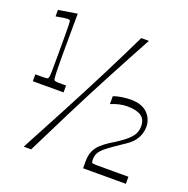

<svg xmlns="http://www.w3.org/2000/svg" viewBox="-126 -825 925 945"><g transform="rotate(20 336.5 -353.0)"><path d="M29 -318V-354Q38 -354 45.5 -354Q53 -354 58 -354Q80 -354 86 -355Q92 -356 94 -357Q97 -360 98.5 -367.5Q100 -375 100.5 -400.5Q101 -426 101 -480Q101 -545 101 -581Q101 -617 100.5 -633.5Q100 -650 99.5 -654.5Q99 -659 98 -661Q95 -665 86 -665Q79 -665 65 -663Q51 -661 25 -656V-690L123 -706Q123 -647 122.5 -589.5Q122 -532 122 -480Q122 -426 123 -400.5Q124 -375 125 -367.5Q126 -360 129 -358Q132 -356 138 -355Q144 -354 163 -354Q168 -354 175.5 -354Q183 -354 190 -354V-318ZM97 0Q157 -112 220 -231Q283 -350 343.5 -469Q404 -588 458 -700H498Q437 -588 374 -469Q311 -350 251 -231Q191 -112 136 0ZM408 0V-36Q408 -62 414 -80.5Q420 -99 432.5 -114.5Q445 -130 465.5 -145.5Q486 -161 515 -178Q554 -203 573.5 -222Q593 -241 599.5 -257.5Q606 -274 606 -292Q606 -328 581.5 -344.5Q557 -361 510 -361Q486 -361 464.5 -355.5Q443 -350 424 -342V-383Q444 -391 469.5 -394.5Q495 -398 513 -398Q572 -398 601.5 -368.5Q631 -339 631 -297Q631 -279 625 -260Q619 -241 605 -222.5Q591 -204 565 -187Q514 -153 486.5 -132.5Q459 -112 448.5 -95.5Q438 -79 438 -57Q438 -42 442.5 -39.5Q447 -37 471 -37Q503 -37 523.5 -37Q544 -37 559 -37Q574 -37 591 -37Q608 -37 632 -37V0Z"/></g></svg>

Font: Ojuju Light
Style: Regular
Weight: 300
Designer: Chisaokwu Joboson, Mirko Velimirovic
Foundry: Udi Foundry
Version: Version 1.000